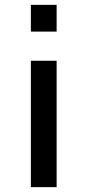

<svg xmlns="http://www.w3.org/2000/svg" viewBox="-20 -770 360 790"><path d="M107 -640V-750H213V-640ZM107 0V-520H213V0Z"/></svg>

Font: M PLUS 1p Medium
Style: Regular
Weight: 500
Version: Version 1.062